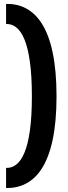

<svg xmlns="http://www.w3.org/2000/svg" viewBox="-20 -715 346 970"><path d="M10.7 234.9C153.8 237.3 265.6 122.1 265.6 -228.5C265.6 -581.1 153.8 -697.8 10.7 -695.3V-593.8C83 -596.2 141.1 -508.8 141.1 -228.5C141.1 49.8 83 135.7 10.7 133.3Z"/></svg>

Font: Now Black
Style: Regular
Weight: 400
Designer: Alfredo Marco Pradil
Foundry: Alfredo Marco Pradil
Version: Version 1.200;hotconv 1.0.109;makeotfexe 2.5.65596